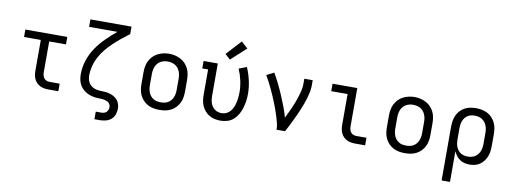

<svg xmlns="http://www.w3.org/2000/svg" viewBox="-72 -1211 4944 1849"><g transform="rotate(10 2400.0 -287.0)"><path d="M413 0Q393 0 372 -3.5Q351 -7 332.5 -16Q314 -25 299 -40Q284 -55 275 -74Q266 -93 262.5 -113.5Q259 -134 259 -155V-457H95V-530H505V-457H341V-155Q341 -139 345 -124Q349 -109 358.5 -97Q368 -85 383 -79.5Q398 -74 413 -74H511V0Z M900 205V131H952Q966 131 979.5 127.5Q993 124 1003 115Q1013 106 1018 92.5Q1023 79 1023 66Q1023 54 1018.5 43.5Q1014 33 1006 25Q998 17 987.5 12.5Q977 8 966 5Q955 2 944 1Q933 0 921 0Q892 0 863.5 -4Q835 -8 809 -18.5Q783 -29 760 -47Q737 -65 722 -89.5Q707 -114 701 -142Q695 -170 695 -198Q695 -268 717 -335.5Q739 -403 778.5 -461Q818 -519 868 -568Q918 -617 972 -662H695V-735H1097V-662Q1058 -633 1020 -602.5Q982 -572 946.5 -538Q911 -504 879.5 -466.5Q848 -429 825 -386Q802 -343 789.5 -295Q777 -247 777 -198Q777 -175 785 -151.5Q793 -128 810 -111Q827 -94 849.5 -85.5Q872 -77 896 -75Q920 -73 944 -72.5Q968 -72 991 -66.5Q1014 -61 1035.5 -50Q1057 -39 1073.5 -21.5Q1090 -4 1097.5 19Q1105 42 1105 66Q1105 95 1095 123.5Q1085 152 1062.5 171Q1040 190 1011 197.5Q982 205 952 205Z M1500 8Q1471 8 1442.5 3Q1414 -2 1388 -15.5Q1362 -29 1341.5 -50.5Q1321 -72 1308.5 -98Q1296 -124 1291.5 -152.5Q1287 -181 1287 -210V-320Q1287 -349 1291.5 -377.5Q1296 -406 1309 -432.5Q1322 -459 1342 -480Q1362 -501 1388 -514.5Q1414 -528 1442.5 -534.5Q1471 -541 1500 -541Q1529 -541 1557.5 -534.5Q1586 -528 1612 -514.5Q1638 -501 1658 -480Q1678 -459 1691 -432.5Q1704 -406 1708.5 -377.5Q1713 -349 1713 -320V-210Q1713 -181 1708.5 -152.5Q1704 -124 1691.5 -98Q1679 -72 1658.5 -50.5Q1638 -29 1612 -15.5Q1586 -2 1557.5 3Q1529 8 1500 8ZM1500 -66Q1518 -66 1536.5 -69.5Q1555 -73 1571 -82.5Q1587 -92 1599 -106.5Q1611 -121 1618 -138Q1625 -155 1628 -173.5Q1631 -192 1631 -210V-320Q1631 -339 1628 -357.5Q1625 -376 1617.5 -393Q1610 -410 1598 -424.5Q1586 -439 1570 -448Q1554 -457 1535.5 -461Q1517 -465 1498 -465Q1480 -465 1462 -460.5Q1444 -456 1428 -446.5Q1412 -437 1400.5 -423Q1389 -409 1382 -392Q1375 -375 1372 -356.5Q1369 -338 1369 -320V-210Q1369 -192 1372 -173.5Q1375 -155 1382 -138Q1389 -121 1401 -106.5Q1413 -92 1429 -82.5Q1445 -73 1463.5 -69.5Q1482 -66 1500 -66Z M2096 8Q2068 8 2040 2Q2012 -4 1988 -18Q1964 -32 1945 -53.5Q1926 -75 1914.5 -100.5Q1903 -126 1899 -154Q1895 -182 1895 -210V-457H1838V-530H1977V-210Q1977 -192 1979.5 -174.5Q1982 -157 1988 -140.5Q1994 -124 2004.5 -109.5Q2015 -95 2029 -85Q2043 -75 2060.5 -70Q2078 -65 2095 -65Q2120 -65 2142.5 -75.5Q2165 -86 2180.5 -105Q2196 -124 2205.5 -146.5Q2215 -169 2220.5 -193Q2226 -217 2228.5 -241.5Q2231 -266 2231 -290Q2231 -348 2218.5 -405.5Q2206 -463 2183 -516L2259 -545Q2285 -485 2299.5 -420Q2314 -355 2314 -290Q2314 -255 2309 -220.5Q2304 -186 2294 -153Q2284 -120 2267 -89.5Q2250 -59 2224 -35.5Q2198 -12 2164 -2Q2130 8 2096 8ZM2085 -587 2034 -633 2168 -779 2232 -721Z M2645 0Q2645 -34 2636.5 -66.5Q2628 -99 2618 -131.5Q2608 -164 2596.5 -195.5Q2585 -227 2572.5 -258Q2560 -289 2546.5 -320Q2533 -351 2518.5 -381.5Q2504 -412 2488.5 -442Q2473 -472 2456 -501L2528 -538Q2556 -490 2580.5 -440Q2605 -390 2627 -338.5Q2649 -287 2669 -235Q2689 -183 2704 -129Q2718 -157 2731 -184.5Q2744 -212 2756.5 -240.5Q2769 -269 2780 -298Q2791 -327 2800 -356.5Q2809 -386 2816 -416Q2823 -446 2823 -477V-530H2905V-477Q2905 -445 2898.5 -413.5Q2892 -382 2883 -351Q2874 -320 2862.5 -290Q2851 -260 2839 -230.5Q2827 -201 2813.5 -172Q2800 -143 2786 -114Q2772 -85 2757.5 -56.5Q2743 -28 2728 0Z M3413 0Q3393 0 3372 -3.5Q3351 -7 3332.5 -16Q3314 -25 3299 -40Q3284 -55 3275 -74Q3266 -93 3262.5 -113.5Q3259 -134 3259 -155V-457H3099V-530H3341V-155Q3341 -139 3345 -124Q3349 -109 3358.5 -97Q3368 -85 3383 -79.5Q3398 -74 3413 -74H3511V0Z M3900 8Q3871 8 3842.5 3Q3814 -2 3788 -15.5Q3762 -29 3741.5 -50.5Q3721 -72 3708.5 -98Q3696 -124 3691.5 -152.5Q3687 -181 3687 -210V-320Q3687 -349 3691.5 -377.5Q3696 -406 3709 -432.5Q3722 -459 3742 -480Q3762 -501 3788 -514.5Q3814 -528 3842.5 -534.5Q3871 -541 3900 -541Q3929 -541 3957.5 -534.5Q3986 -528 4012 -514.5Q4038 -501 4058 -480Q4078 -459 4091 -432.5Q4104 -406 4108.5 -377.5Q4113 -349 4113 -320V-210Q4113 -181 4108.5 -152.5Q4104 -124 4091.5 -98Q4079 -72 4058.5 -50.5Q4038 -29 4012 -15.5Q3986 -2 3957.5 3Q3929 8 3900 8ZM3900 -66Q3918 -66 3936.5 -69.5Q3955 -73 3971 -82.5Q3987 -92 3999 -106.5Q4011 -121 4018 -138Q4025 -155 4028 -173.5Q4031 -192 4031 -210V-320Q4031 -339 4028 -357.5Q4025 -376 4017.5 -393Q4010 -410 3998 -424.5Q3986 -439 3970 -448Q3954 -457 3935.5 -461Q3917 -465 3898 -465Q3880 -465 3862 -460.5Q3844 -456 3828 -446.5Q3812 -437 3800.5 -423Q3789 -409 3782 -392Q3775 -375 3772 -356.5Q3769 -338 3769 -320V-210Q3769 -192 3772 -173.5Q3775 -155 3782 -138Q3789 -121 3801 -106.5Q3813 -92 3829 -82.5Q3845 -73 3863.5 -69.5Q3882 -66 3900 -66Z M4295 205V-320Q4295 -348 4299.5 -376.5Q4304 -405 4315.5 -431Q4327 -457 4346.5 -478.5Q4366 -500 4391 -513.5Q4416 -527 4444 -532.5Q4472 -538 4501 -538Q4530 -538 4558.5 -532.5Q4587 -527 4612.5 -514Q4638 -501 4658.5 -479.5Q4679 -458 4691.5 -432Q4704 -406 4708.5 -377.5Q4713 -349 4713 -320V-210Q4713 -183 4710 -156.5Q4707 -130 4697.5 -105Q4688 -80 4672 -58Q4656 -36 4634 -20.5Q4612 -5 4585.5 1.5Q4559 8 4533 8Q4508 8 4483 2Q4458 -4 4437.5 -18Q4417 -32 4402 -52Q4387 -72 4377 -95V205ZM4501 -65Q4519 -65 4537.5 -69Q4556 -73 4571.5 -82.5Q4587 -92 4599 -106.5Q4611 -121 4618 -138Q4625 -155 4628 -173.5Q4631 -192 4631 -210V-320Q4631 -338 4628 -356.5Q4625 -375 4618 -392Q4611 -409 4599 -423.5Q4587 -438 4571.5 -447.5Q4556 -457 4537.5 -461Q4519 -465 4501 -465Q4483 -465 4465 -461Q4447 -457 4432 -447Q4417 -437 4406 -422.5Q4395 -408 4388.5 -391Q4382 -374 4379.5 -356Q4377 -338 4377 -320V-210Q4377 -192 4379.5 -174Q4382 -156 4388.5 -139.5Q4395 -123 4406 -108Q4417 -93 4432 -83.5Q4447 -74 4465 -69.5Q4483 -65 4501 -65Z"/></g></svg>

Font: Iosevka Curly Slab Extended
Style: Regular
Weight: 400
Width: 7
Monospace: yes
Designer: Belleve Invis
Foundry: Belleve Invis
Version: Version 11.1.0; ttfautohint (v1.8.3)